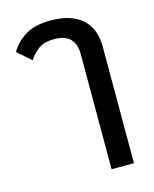

<svg xmlns="http://www.w3.org/2000/svg" viewBox="-113 -637 725 903"><g transform="rotate(-15 249.5 -186.0)"><path d="M317 -372Q317 -420 292 -446Q267 -472 213 -472Q167 -472 139 -452.5Q111 -433 91 -402L25 -460Q52 -505 98 -533Q144 -561 220 -561Q320 -561 373 -514Q426 -467 426 -379V189H317Z"/></g></svg>

Font: IBM Plex Sans Thai Medm
Style: Regular
Weight: 500
Designer: Mike Abbink, Paul van der Laan, Pieter van Rosmalen, Ben Mitchell, Mark Frömberg
Foundry: Bold Monday
Version: Version 1.2